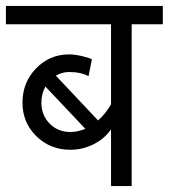

<svg xmlns="http://www.w3.org/2000/svg" viewBox="-40 -630 571 650"><path d="M-20 -609.9H511.2V-547.9H405.8V0H335.9V-191.9Q314 -160.6 277.1 -141.8Q240.2 -123 198.2 -123Q129.4 -123 82.8 -169.2Q36.1 -215.3 36.1 -282.2Q36.1 -351.1 82 -398.4Q127.9 -445.8 193.8 -445.8Q212.9 -445.8 237.1 -440.2Q261.2 -434.6 271 -429.2L259.8 -372.1Q233.9 -386.2 193.8 -386.2Q170.9 -386.2 148.9 -374L292 -222.2Q316.9 -244.1 335.9 -276.9V-547.9H-20ZM198.2 -183.1Q222.2 -183.1 249 -193.8L113.8 -336.9Q100.1 -312 100.1 -282.2Q100.1 -240.2 127.9 -211.7Q155.8 -183.1 198.2 -183.1Z"/></svg>

Font: LT Superior
Style: Regular
Weight: 400
Designer: Daniel Lyons
Foundry: LyonsType
Version: Version 1.000